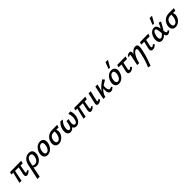

<svg xmlns="http://www.w3.org/2000/svg" viewBox="617 -3004 5585 5585"><g transform="rotate(-45 3409.5 -211.0)"><path d="M359 6Q338 6 322 -5Q306 -16 301.5 -43.5Q297 -71 306 -118L367 -410H441L388 -125Q386 -115 385.5 -102Q385 -89 389.5 -80Q394 -71 406 -71Q415 -71 429.5 -79Q444 -87 465 -104L495 -67Q472 -45 448.5 -28.5Q425 -12 403 -3Q381 6 359 6ZM49 0 148 -410H220L135 0ZM514 -333 52 -337 76 -414 539 -418Z M498 289Q512 225 525.5 163.5Q539 102 551.5 41.5Q564 -19 577 -78.5Q590 -138 602 -198Q618 -272 655 -322Q692 -372 742.5 -398.5Q793 -425 850 -425Q909 -425 945.5 -399.5Q982 -374 994.5 -327.5Q1007 -281 994 -220Q981 -154 945 -102.5Q909 -51 860.5 -21.5Q812 8 758 8Q726 8 701.5 -1.5Q677 -11 660.5 -26.5Q644 -42 638 -58L664 -98Q677 -79 701 -70.5Q725 -62 749 -62Q788 -62 818.5 -82Q849 -102 870.5 -137.5Q892 -173 902 -220Q915 -285 895.5 -319Q876 -353 830 -353Q799 -353 772.5 -336.5Q746 -320 726 -285.5Q706 -251 694 -200Q676 -119 663.5 -63.5Q651 -8 642.5 34Q634 76 627 112.5Q620 149 612 190.5Q604 232 593 289Z M1204 11Q1148 11 1114 -16Q1080 -43 1068.5 -89Q1057 -135 1068 -192Q1081 -257 1117 -311Q1153 -365 1205.5 -397.5Q1258 -430 1319 -430Q1373 -430 1408 -404Q1443 -378 1456 -333Q1469 -288 1456 -228Q1443 -164 1407 -109.5Q1371 -55 1319 -22Q1267 11 1204 11ZM1227 -58Q1262 -58 1288.5 -81.5Q1315 -105 1333.5 -143Q1352 -181 1360 -222Q1372 -281 1357 -321Q1342 -361 1298 -361Q1267 -361 1239.5 -340.5Q1212 -320 1192.5 -283.5Q1173 -247 1164 -198Q1152 -135 1168.5 -96.5Q1185 -58 1227 -58Z M1664 11Q1608 11 1574 -16Q1540 -43 1528.5 -89Q1517 -135 1528 -192Q1541 -253 1577 -304Q1613 -355 1671.5 -385.5Q1730 -416 1807 -417L2017 -418L1992 -333Q1933 -334 1883.5 -334.5Q1834 -335 1786 -335Q1738 -335 1705 -318Q1672 -301 1652 -270Q1632 -239 1622 -198Q1611 -137 1627 -98.5Q1643 -60 1687 -60Q1722 -60 1749 -83.5Q1776 -107 1794.5 -144Q1813 -181 1821 -222Q1824 -234 1826 -253.5Q1828 -273 1829 -294.5Q1830 -316 1830 -334.5Q1830 -353 1828 -361L1883 -373Q1890 -353 1900 -329.5Q1910 -306 1915 -276Q1920 -246 1910 -202Q1903 -165 1881 -127Q1859 -89 1826.5 -58Q1794 -27 1753 -8Q1712 11 1664 11Z M2147 11Q2098 11 2066.5 -16.5Q2035 -44 2026.5 -96Q2018 -148 2035 -221Q2049 -282 2078 -329Q2107 -376 2154 -422L2246 -411Q2208 -373 2175.5 -326Q2143 -279 2129 -217Q2121 -182 2120.5 -146Q2120 -110 2132.5 -85.5Q2145 -61 2173 -61Q2195 -61 2212 -76Q2229 -91 2241 -116Q2253 -141 2261.5 -172.5Q2270 -204 2275 -235L2285 -301H2372L2356 -232Q2343 -177 2344.5 -139Q2346 -101 2361.5 -81Q2377 -61 2403 -61Q2427 -61 2444.5 -75Q2462 -89 2474.5 -115.5Q2487 -142 2494 -180Q2502 -218 2502.5 -259.5Q2503 -301 2495 -341Q2487 -381 2469 -413L2563 -424Q2588 -367 2592 -308.5Q2596 -250 2585 -197Q2572 -135 2543.5 -88Q2515 -41 2475 -15Q2435 11 2388 11Q2329 11 2296.5 -25.5Q2264 -62 2262 -117L2303 -109Q2276 -48 2236.5 -18.5Q2197 11 2147 11Z M2996 6Q2975 6 2959 -5Q2943 -16 2938.5 -43.5Q2934 -71 2943 -118L3004 -410H3078L3025 -125Q3023 -115 3022.5 -102Q3022 -89 3026.5 -80Q3031 -71 3043 -71Q3052 -71 3066.5 -79Q3081 -87 3102 -104L3132 -67Q3109 -45 3085.5 -28.5Q3062 -12 3040 -3Q3018 6 2996 6ZM2686 0 2785 -410H2857L2772 0ZM3151 -333 2689 -337 2713 -414 3176 -418Z M3294 6Q3272 6 3255.5 -3.5Q3239 -13 3233 -33.5Q3227 -54 3234 -87L3311 -418H3399L3328 -111Q3324 -93 3326.5 -82Q3329 -71 3343 -71Q3354 -71 3366 -78Q3378 -85 3396 -100L3425 -63Q3391 -29 3358 -11.5Q3325 6 3294 6Z M3552 0Q3565 -85 3598 -148.5Q3631 -212 3676.5 -261.5Q3722 -311 3774.5 -351Q3827 -391 3881 -427L3932 -362Q3897 -341 3856 -316.5Q3815 -292 3773 -262.5Q3731 -233 3692.5 -195Q3654 -157 3625.5 -109.5Q3597 -62 3584 0ZM3501 0 3589 -418H3678L3571 0ZM3811 6Q3776 6 3749.5 -16.5Q3723 -39 3714 -91Q3705 -143 3719 -232L3783 -300Q3773 -211 3779.5 -161Q3786 -111 3803 -91Q3820 -71 3843 -71Q3853 -71 3865 -74Q3877 -77 3888 -82.5Q3899 -88 3907 -94L3935 -58Q3905 -29 3876.5 -11.5Q3848 6 3811 6Z M4137 11Q4081 11 4047 -16Q4013 -43 4001.5 -89Q3990 -135 4001 -192Q4014 -257 4050 -311Q4086 -365 4138.5 -397.5Q4191 -430 4252 -430Q4306 -430 4341 -404Q4376 -378 4389 -333Q4402 -288 4389 -228Q4376 -164 4340 -109.5Q4304 -55 4252 -22Q4200 11 4137 11ZM4160 -58Q4195 -58 4221.5 -81.5Q4248 -105 4266.5 -143Q4285 -181 4293 -222Q4305 -281 4290 -321Q4275 -361 4231 -361Q4200 -361 4172.5 -340.5Q4145 -320 4125.5 -283.5Q4106 -247 4097 -198Q4085 -135 4101.5 -96.5Q4118 -58 4160 -58ZM4221 -507 4302 -711H4400L4282 -507Z M4605 6Q4568 6 4550 -9Q4532 -24 4528 -46Q4524 -68 4526.5 -90Q4529 -112 4533 -126L4601 -410H4677L4617 -133Q4614 -120 4612.5 -103.5Q4611 -87 4616.5 -75.5Q4622 -64 4637 -64Q4653 -64 4673 -76.5Q4693 -89 4716 -108L4748 -67Q4715 -35 4681 -14.5Q4647 6 4605 6ZM4463 -337 4486 -414 4832 -418 4807 -333Z M5069 272Q5097 208 5116.5 154Q5136 100 5151 50Q5166 0 5179 -52Q5192 -104 5206 -165Q5222 -232 5225.5 -271.5Q5229 -311 5220 -329Q5211 -347 5190 -347Q5161 -347 5129 -319Q5097 -291 5067.5 -242.5Q5038 -194 5014 -132Q4990 -70 4978 0H4915Q4939 -107 4975.5 -186.5Q5012 -266 5055 -319Q5098 -372 5143.5 -398.5Q5189 -425 5232 -425Q5282 -425 5303 -400.5Q5324 -376 5322.5 -323Q5321 -270 5302 -183Q5288 -115 5267.5 -42.5Q5247 30 5219.5 111.5Q5192 193 5154 289ZM4893 0 4962 -323Q4964 -329 4964 -336.5Q4964 -344 4960 -349.5Q4956 -355 4944 -355Q4932 -355 4919.5 -349.5Q4907 -344 4897 -337L4876 -369Q4904 -395 4934 -410Q4964 -425 4992 -425Q5018 -425 5032.5 -412.5Q5047 -400 5050.5 -378.5Q5054 -357 5048 -330L4978 0Z M5539 6Q5502 6 5484 -9Q5466 -24 5462 -46Q5458 -68 5460.5 -90Q5463 -112 5467 -126L5535 -410H5611L5551 -133Q5548 -120 5546.5 -103.5Q5545 -87 5550.5 -75.5Q5556 -64 5571 -64Q5587 -64 5607 -76.5Q5627 -89 5650 -108L5682 -67Q5649 -35 5615 -14.5Q5581 6 5539 6ZM5397 -337 5420 -414 5766 -418 5741 -333Z M5906 8Q5851 8 5822 -23.5Q5793 -55 5787 -106.5Q5781 -158 5794 -218Q5809 -282 5840.5 -329Q5872 -376 5914 -401Q5956 -426 6001 -426Q6040 -426 6063.5 -409.5Q6087 -393 6100.5 -365Q6114 -337 6120.5 -302Q6127 -267 6132 -231Q6137 -188 6142 -150Q6147 -112 6157.5 -88.5Q6168 -65 6188 -65Q6199 -65 6212 -72Q6225 -79 6238 -90L6263 -55Q6244 -32 6212.5 -13Q6181 6 6151 6Q6121 6 6103 -12.5Q6085 -31 6075 -61Q6065 -91 6059.5 -127.5Q6054 -164 6050 -200Q6045 -250 6038 -286Q6031 -322 6019.5 -341Q6008 -360 5985 -360Q5962 -360 5943 -340.5Q5924 -321 5910 -288Q5896 -255 5887 -213Q5878 -166 5880.5 -133Q5883 -100 5897 -82Q5911 -64 5936 -64Q5963 -64 5992 -86Q6021 -108 6050 -144.5Q6079 -181 6107 -229Q6135 -277 6160.5 -329Q6186 -381 6209 -432L6279 -406Q6247 -346 6214.5 -286.5Q6182 -227 6147 -174Q6112 -121 6074.5 -80Q6037 -39 5995 -15.5Q5953 8 5906 8ZM6034 -507 6115 -711H6213L6095 -507Z M6466 11Q6410 11 6376 -16Q6342 -43 6330.5 -89Q6319 -135 6330 -192Q6343 -253 6379 -304Q6415 -355 6473.5 -385.5Q6532 -416 6609 -417L6819 -418L6794 -333Q6735 -334 6685.5 -334.5Q6636 -335 6588 -335Q6540 -335 6507 -318Q6474 -301 6454 -270Q6434 -239 6424 -198Q6413 -137 6429 -98.5Q6445 -60 6489 -60Q6524 -60 6551 -83.5Q6578 -107 6596.5 -144Q6615 -181 6623 -222Q6626 -234 6628 -253.5Q6630 -273 6631 -294.5Q6632 -316 6632 -334.5Q6632 -353 6630 -361L6685 -373Q6692 -353 6702 -329.5Q6712 -306 6717 -276Q6722 -246 6712 -202Q6705 -165 6683 -127Q6661 -89 6628.5 -58Q6596 -27 6555 -8Q6514 11 6466 11Z"/></g></svg>

Font: Ysabeau Office SemiBold
Style: Italic
Weight: 600
Italic angle: -12°
Designer: Christian Thalmann (Catharsis Fonts)
Version: Version 2.001;gftools[0.9.30]; featfreeze: tnum,lnum,ss02